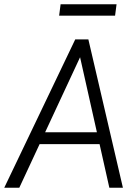

<svg xmlns="http://www.w3.org/2000/svg" viewBox="-41 -886 641 906"><path d="M-21 0 314 -700H376L50 0ZM123 -206 129 -262H450L444 -206ZM475 0 318 -700H376L539 0ZM238 -812 245 -866H509L502 -812Z"/></svg>

Font: Inclusive Sans Light
Style: Italic
Weight: 300
Italic angle: -7°
Designer: Olivia King
Foundry: Olivia King
Version: Version 2.004